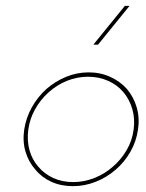

<svg xmlns="http://www.w3.org/2000/svg" viewBox="-20 -632 501 658"><path d="M63 -188Q57 -147 67.5 -112Q78 -77 101 -51Q123 -24 156 -9Q189 6 230 6Q270 6 308 -9Q346 -24 377 -51Q407 -77 427 -112Q447 -147 453 -188Q459 -228 448.5 -264Q438 -300 415 -327Q392 -353 358 -368.5Q324 -384 284 -384Q243 -384 206 -368.5Q169 -353 139 -327Q109 -300 89 -264Q69 -228 63 -188ZM77 -188Q82 -225 100.5 -258Q119 -291 147 -316Q175 -341 209.5 -355Q244 -369 282 -369Q319 -369 350.5 -355Q382 -341 403 -316Q424 -291 433.5 -258Q443 -225 438 -188Q433 -150 414 -117.5Q395 -85 367 -61Q339 -36 303.5 -22Q268 -8 231 -8Q193 -8 162.5 -22Q132 -36 111 -61Q90 -85 81 -117.5Q72 -150 77 -188ZM300 -479H316Q343 -512 370 -545.5Q397 -579 424 -612H408Q381 -579 354 -545.5Q327 -512 300 -479Z"/></svg>

Font: Josefin Slab Thin Thin
Style: Italic
Weight: 250
Italic angle: -12°
Version: Version 2.000